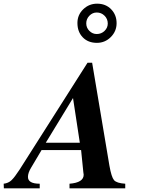

<svg xmlns="http://www.w3.org/2000/svg" viewBox="-88 -1024 775 1044"><path d="M593 0H290V-25Q367 -31 367 -74Q367 -77 365 -89L353 -208H138L81 -112Q64 -84 64 -62Q64 -25 128 -25V0H-67L-68 -25Q-42 -28 -25 -44.5Q-8 -61 18 -101L388 -683H413L507 -123Q518 -61 532 -44.5Q546 -28 593 -25ZM346 -248 309 -491 161 -248ZM546 -898Q546 -854 514.5 -822.5Q483 -791 439 -791Q391 -791 362 -821Q333 -851 333 -899Q333 -943 364.5 -973.5Q396 -1004 440 -1004Q487 -1004 516.5 -973.5Q546 -943 546 -898ZM498 -896Q498 -921 480.5 -938.5Q463 -956 438 -956Q415 -956 398 -938.5Q381 -921 381 -897Q381 -873 398 -856Q415 -839 438 -839Q463 -839 480.5 -856Q498 -873 498 -896Z"/></svg>

Font: STIX
Style: Bold Italic
Weight: 700
Italic angle: -16.33°
Designer: MicroPress Inc., with final additions and corrections provided by Coen Hoffman, Elsevier (retired)
Version: Version 1.1.1